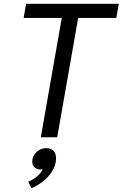

<svg xmlns="http://www.w3.org/2000/svg" viewBox="-20 -720 643 1007"><path d="M304 -626H104L117 -700H603L590 -626H390L280 0H194ZM128 233Q182 211 204 168Q200 169 192 169Q173 169 161 157.5Q149 146 149 128Q149 99 171 78Q193 57 222 57Q247 57 260.5 71Q274 85 274 110Q274 156 238.5 199Q203 242 145 267Z"/></svg>

Font: Niramit
Style: Italic
Weight: 400
Italic angle: -10°
Version: Version 1.000; ttfautohint (v1.6)